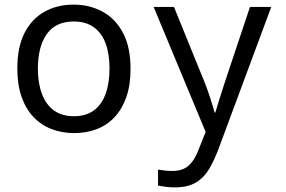

<svg xmlns="http://www.w3.org/2000/svg" viewBox="-20 -566 1240 831"><path d="M301 10Q249 10 204 -7Q159 -24 125.5 -59Q92 -94 73.5 -146.5Q55 -199 55 -270Q55 -363 86.5 -424Q118 -485 173 -515.5Q228 -546 298 -546Q368 -546 424 -515.5Q480 -485 512.5 -423.5Q545 -362 545 -267Q545 -197 526.5 -145Q508 -93 475.5 -58.5Q443 -24 398.5 -7Q354 10 301 10ZM300 -63Q352 -63 386 -88Q420 -113 437 -159.5Q454 -206 454 -269Q454 -333 437 -378.5Q420 -424 385.5 -448.5Q351 -473 299 -473Q221 -473 182.5 -418.5Q144 -364 144 -269Q144 -206 161.5 -159.5Q179 -113 213.5 -88Q248 -63 300 -63ZM736 245Q716 245 697 242.5Q678 240 664 237V168Q676 170 692.5 172Q709 174 725 174Q756 174 776.5 164Q797 154 812.5 133Q828 112 841 78L870 5L645 -536H733L861 -221Q874 -190 886.5 -152Q899 -114 909 -79H912Q919 -104 927 -128.5Q935 -153 942.5 -177Q950 -201 957 -222L1062 -536H1154L929 70Q910 122 887.5 161.5Q865 201 829.5 223Q794 245 736 245Z"/></svg>

Font: Noto Sans Mono
Style: Regular
Weight: 400
Designer: Monotype Design Team
Foundry: Monotype Imaging Inc.
Version: Version 2.014